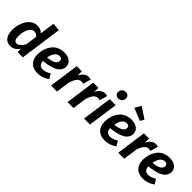

<svg xmlns="http://www.w3.org/2000/svg" viewBox="199 -2000 3189 3189"><g transform="rotate(45 1793.5 -405.5)"><path d="M445.8 -755.9 584 -741.2 480 0H356L356.9 -78.1Q293 16.1 199.2 16.1Q117.7 16.1 75 -40.3Q32.2 -96.7 32.2 -196.8Q32.2 -241.7 40.8 -288.1Q49.3 -334.5 69.1 -381.3Q88.9 -428.2 117.2 -464.4Q145.5 -500.5 188.7 -523.2Q231.9 -545.9 284.2 -545.9Q361.8 -545.9 409.2 -491.2ZM314 -440.9Q283.7 -440.9 259.3 -423.8Q234.9 -406.7 220.2 -380.6Q205.6 -354.5 195.8 -320.6Q186 -286.6 182.1 -255.4Q178.2 -224.1 178.2 -193.8Q178.2 -89.8 243.2 -89.8Q277.3 -89.8 306.6 -116.7Q335.9 -143.6 367.2 -192.9L396 -397Q362.8 -440.9 314 -440.9Z M1100.1 -402.8Q1100.1 -371.6 1089.8 -345.2Q1079.6 -318.8 1062.3 -299.3Q1044.9 -279.8 1019 -263.7Q993.2 -247.6 964.6 -236.6Q936 -225.6 900.4 -216.8Q864.7 -208 831.3 -202.9Q797.9 -197.8 758.8 -193.8Q764.2 -90.8 857.9 -90.8Q922.4 -90.8 995.1 -140.1L1046.9 -54.2Q949.7 16.1 840.8 16.1Q731.4 16.1 674.3 -43.5Q617.2 -103 617.2 -206.1Q617.2 -252 626.5 -297.4Q635.7 -342.8 658.2 -388.2Q680.7 -433.6 713.4 -468.3Q746.1 -502.9 797.4 -524.4Q848.6 -545.9 911.1 -545.9Q1001 -545.9 1050.5 -505.1Q1100.1 -464.4 1100.1 -402.8ZM766.1 -284.2Q958 -299.8 958 -397Q958 -417.5 944.3 -432.9Q930.7 -448.2 900.9 -448.2Q871.1 -448.2 847.2 -434.3Q823.2 -420.4 807.4 -396Q791.5 -371.6 781.7 -344Q772 -316.4 766.1 -284.2Z M1485.8 -544.9Q1512.7 -544.9 1538.6 -537.1L1499 -398.9Q1476.6 -405.8 1454.6 -405.8Q1407.7 -405.8 1376 -366.5Q1344.2 -327.1 1318.8 -252.9L1282.7 0H1142.6L1216.8 -529.8H1338.9L1335.9 -429.2Q1363.3 -485.8 1402.3 -515.4Q1441.4 -544.9 1485.8 -544.9Z M1873.5 -544.9Q1900.4 -544.9 1926.3 -537.1L1886.7 -398.9Q1864.3 -405.8 1842.3 -405.8Q1795.4 -405.8 1763.7 -366.5Q1731.9 -327.1 1706.5 -252.9L1670.4 0H1530.3L1604.5 -529.8H1726.6L1723.6 -429.2Q1751 -485.8 1790 -515.4Q1829.1 -544.9 1873.5 -544.9Z M2081.1 -637.2Q2046.4 -637.2 2025.4 -658Q2004.4 -678.7 2004.4 -710.9Q2004.4 -750.5 2031.2 -776.9Q2058.1 -803.2 2098.1 -803.2Q2132.8 -803.2 2154.1 -782.5Q2175.3 -761.7 2175.3 -729Q2175.3 -689.5 2148.2 -663.3Q2121.1 -637.2 2081.1 -637.2ZM2132.3 -529.8 2058.1 0H1918L1992.2 -529.8Z M2641.1 -696.8 2601.1 -627.9 2383.3 -717.8 2445.3 -827.1ZM2678.2 -402.8Q2678.2 -371.6 2668 -345.2Q2657.7 -318.8 2640.4 -299.3Q2623 -279.8 2597.2 -263.7Q2571.3 -247.6 2542.7 -236.6Q2514.2 -225.6 2478.5 -216.8Q2442.9 -208 2409.4 -202.9Q2376 -197.8 2336.9 -193.8Q2342.3 -90.8 2436 -90.8Q2500.5 -90.8 2573.2 -140.1L2625 -54.2Q2527.8 16.1 2418.9 16.1Q2309.6 16.1 2252.4 -43.5Q2195.3 -103 2195.3 -206.1Q2195.3 -252 2204.6 -297.4Q2213.9 -342.8 2236.3 -388.2Q2258.8 -433.6 2291.5 -468.3Q2324.2 -502.9 2375.5 -524.4Q2426.8 -545.9 2489.3 -545.9Q2579.1 -545.9 2628.7 -505.1Q2678.2 -464.4 2678.2 -402.8ZM2344.2 -284.2Q2536.1 -299.8 2536.1 -397Q2536.1 -417.5 2522.5 -432.9Q2508.8 -448.2 2479 -448.2Q2449.2 -448.2 2425.3 -434.3Q2401.4 -420.4 2385.5 -396Q2369.6 -371.6 2359.9 -344Q2350.1 -316.4 2344.2 -284.2Z M3064 -544.9Q3090.8 -544.9 3116.7 -537.1L3077.1 -398.9Q3054.7 -405.8 3032.7 -405.8Q2985.8 -405.8 2954.1 -366.5Q2922.4 -327.1 2897 -252.9L2860.8 0H2720.7L2794.9 -529.8H2917L2914.1 -429.2Q2941.4 -485.8 2980.5 -515.4Q3019.5 -544.9 3064 -544.9Z M3574.7 -402.8Q3574.7 -371.6 3564.5 -345.2Q3554.2 -318.8 3536.9 -299.3Q3519.5 -279.8 3493.7 -263.7Q3467.8 -247.6 3439.2 -236.6Q3410.6 -225.6 3375 -216.8Q3339.4 -208 3305.9 -202.9Q3272.5 -197.8 3233.4 -193.8Q3238.8 -90.8 3332.5 -90.8Q3397 -90.8 3469.7 -140.1L3521.5 -54.2Q3424.3 16.1 3315.4 16.1Q3206.1 16.1 3148.9 -43.5Q3091.8 -103 3091.8 -206.1Q3091.8 -252 3101.1 -297.4Q3110.4 -342.8 3132.8 -388.2Q3155.3 -433.6 3188 -468.3Q3220.7 -502.9 3272 -524.4Q3323.2 -545.9 3385.7 -545.9Q3475.6 -545.9 3525.1 -505.1Q3574.7 -464.4 3574.7 -402.8ZM3240.7 -284.2Q3432.6 -299.8 3432.6 -397Q3432.6 -417.5 3418.9 -432.9Q3405.3 -448.2 3375.5 -448.2Q3345.7 -448.2 3321.8 -434.3Q3297.9 -420.4 3282 -396Q3266.1 -371.6 3256.3 -344Q3246.6 -316.4 3240.7 -284.2Z"/></g></svg>

Font: FiraGO SemiBold
Style: Italic
Weight: 600
Italic angle: -8°
Designer: bBox Type GmbH
Foundry: bBox Type GmbH
Version: Version 1.001;PS 001.001;hotconv 1.0.88;makeotf.lib2.5.64775